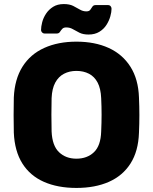

<svg xmlns="http://www.w3.org/2000/svg" viewBox="-20 -915 752 945"><path d="M356 10Q264 10 196 -20Q128 -50 90 -110.5Q52 -171 48 -262Q47 -305 47 -348.5Q47 -392 48 -435Q52 -525 90.5 -586.5Q129 -648 197.5 -679Q266 -710 356 -710Q447 -710 515 -679Q583 -648 622 -586.5Q661 -525 664 -435Q666 -392 666 -348.5Q666 -305 664 -262Q661 -171 622.5 -110.5Q584 -50 516 -20Q448 10 356 10ZM356 -134Q409 -134 442.5 -166Q476 -198 478 -268Q480 -312 480 -351Q480 -390 478 -432Q476 -479 460.5 -508.5Q445 -538 418 -552Q391 -566 356 -566Q322 -566 295 -552Q268 -538 252 -508.5Q236 -479 234 -432Q233 -390 233 -351Q233 -312 234 -268Q237 -198 270.5 -166Q304 -134 356 -134ZM416 -745Q389 -745 371 -754Q353 -763 338.5 -771.5Q324 -780 306 -780Q293 -780 286.5 -773Q280 -766 275 -758Q270 -750 259 -750H199Q192 -750 187 -755.5Q182 -761 182 -767Q182 -783 187.5 -805Q193 -827 206.5 -847.5Q220 -868 241.5 -881.5Q263 -895 294 -895Q322 -895 340 -886Q358 -877 373 -868Q388 -859 405 -859Q419 -859 424.5 -867Q430 -875 435 -882.5Q440 -890 451 -890H511Q520 -890 524.5 -884.5Q529 -879 529 -872Q529 -856 523 -834.5Q517 -813 504 -792.5Q491 -772 469 -758.5Q447 -745 416 -745Z"/></svg>

Font: Rubik Light
Style: Bold
Weight: 700
Version: Version 2.104